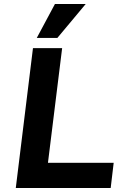

<svg xmlns="http://www.w3.org/2000/svg" viewBox="-20 -941 619 961"><path d="M59 0 145 -700H291L220 -126H549L534 0ZM267 -751H164L255 -921H409Z"/></svg>

Font: Inclusive Sans
Style: Bold Italic
Weight: 700
Italic angle: -7°
Designer: Olivia King
Foundry: Olivia King
Version: Version 2.004